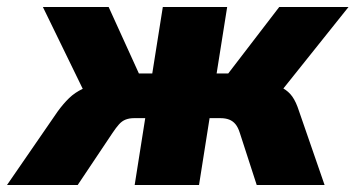

<svg xmlns="http://www.w3.org/2000/svg" viewBox="-60 -526 1011 546"><path d="M-40 0 104 -209Q120 -231 136.5 -247Q153 -263 175.5 -273.5Q198 -284 228 -288L193 -237L62 -506H249L335 -317H373L403 -506H586L556 -317H589L734 -506H931L716 -237L699 -291Q727 -285 744 -275.5Q761 -266 771.5 -251Q782 -236 790 -211L863 0H670L622 -148Q617 -164 609.5 -173Q602 -182 591.5 -186Q581 -190 567 -190H536L506 0H323L353 -190H321Q308 -190 297.5 -186Q287 -182 278.5 -172.5Q270 -163 260 -148L161 0Z"/></svg>

Font: Nunito Sans 7pt SemiCondensed Black
Style: Italic
Weight: 900
Width: 4
Italic angle: -9°
Designer: Vernon Adams
Foundry: Vernon Adams
Version: Version 3.101;gftools[0.9.27]